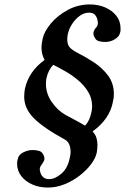

<svg xmlns="http://www.w3.org/2000/svg" viewBox="-20 -678 563 865"><path d="M385 -658Q423 -658 454 -644.5Q485 -631 504 -607Q523 -583 523 -551Q523 -546 523 -541Q523 -536 521 -531Q518 -514 498 -501.5Q478 -489 455 -489Q420 -489 410.5 -502.5Q401 -516 401 -526V-532Q403 -540 408 -547.5Q413 -555 419 -561H417Q419 -562 420 -566.5Q421 -571 421 -574Q421 -579 418.5 -590.5Q416 -602 407.5 -611.5Q399 -621 381 -621Q359 -621 339 -606.5Q319 -592 304.5 -569.5Q290 -547 285 -522Q284 -516 283.5 -510.5Q283 -505 283 -500Q283 -475 296 -462.5Q309 -450 331 -439Q365 -422 402.5 -397.5Q440 -373 466.5 -338Q493 -303 493 -254Q493 -236 489 -221Q482 -181 458.5 -147Q435 -113 397 -86Q410 -72 414.5 -57Q419 -42 419 -25Q419 -9 416 9Q411 34 390.5 61.5Q370 89 339 113Q308 137 271 152Q234 167 195 167Q158 167 126.5 153.5Q95 140 76 115.5Q57 91 57 59Q57 49 60 39Q63 20 84 9Q105 -2 126 -2Q161 -2 170.5 11.5Q180 25 180 36V41Q179 46 173.5 54.5Q168 63 165 68Q163 70 162 71.5Q161 73 160 80Q159 81 159 83Q159 88 162 99.5Q165 111 174.5 120Q184 129 202 129Q228 129 257 104Q286 79 295 30Q298 18 298 7Q298 -36 271 -50Q174 -103 131.5 -146.5Q89 -190 89 -242Q89 -259 92 -277Q109 -356 181 -408Q167 -433 167 -462Q167 -473 168.5 -483Q170 -493 172 -503Q179 -536 209 -572Q239 -608 285 -633Q331 -658 385 -658ZM274 -161Q292 -151 315 -139Q338 -127 363 -112Q384 -133 392 -173Q395 -187 395 -199Q395 -235 377 -264.5Q359 -294 331.5 -317Q304 -340 274 -357Q244 -374 220 -386Q198 -364 189 -325Q188 -318 187.5 -312.5Q187 -307 187 -300Q187 -256 213.5 -218Q240 -180 274 -161Z"/></svg>

Font: Libertinus Serif SemiBold
Style: Italic
Weight: 600
Italic angle: -11.5°
Designer: Philipp H. Poll, Khaled Hosny
Foundry: Caleb Maclennan
Version: Version 7.051;RELEASE